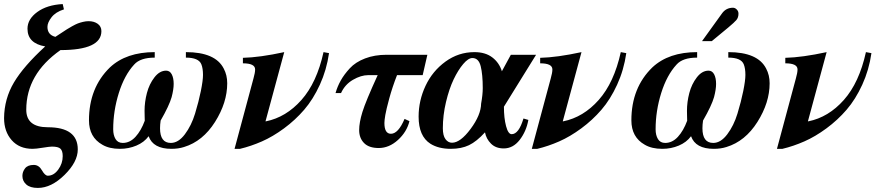

<svg xmlns="http://www.w3.org/2000/svg" viewBox="-25 -718 4328 943"><path d="M283 -698 289 -672Q248 -659 228 -633Q208 -607 208 -586Q208 -547 247 -537Q253 -541 274.5 -555Q296 -569 303.5 -574Q311 -579 329 -589Q347 -599 357.5 -603Q368 -607 382.5 -610.5Q397 -614 410 -614Q437 -614 455 -601Q473 -588 473 -565Q473 -472 272 -472Q104 -354 104 -179Q104 -93 210 -93Q357 -93 357 16Q357 77 292 141Q227 205 161 205Q123 205 104 188Q85 171 85 146Q85 126 98 109Q111 92 141 92Q166 92 181 118.5Q196 145 210 145Q239 145 261 115Q283 85 283 49Q283 23 272 12.5Q261 2 230 2Q219 2 185 7.5Q151 13 135 13Q70 13 32.5 -29.5Q-5 -72 -5 -138Q-4 -233 43.5 -313Q91 -393 197 -490Q110 -505 110 -577Q110 -624 158 -659Q206 -694 283 -698Z M888 -435V-462Q1033 -462 1074 -381Q1091 -349 1091 -309Q1091 -214 1031 -119Q971 -24 879 4Q851 13 817 13Q727 13 705 -49Q683 -19 645 -3Q607 13 564 13Q512 13 478 -7Q412 -44 412 -127Q412 -287 515 -387Q595 -462 735 -462V-435Q664 -435 634 -401Q586 -349 558.5 -261Q531 -173 531 -83Q531 -54 542.5 -35Q554 -16 578 -16Q613 -16 640.5 -46Q668 -76 686 -125Q686 -130 685.5 -146.5Q685 -163 685 -174Q685 -217 696.5 -261Q708 -305 733.5 -338Q759 -371 791 -371Q809 -371 818.5 -353Q828 -335 828 -306Q828 -279 818 -241Q806 -199 764 -126Q761 -106 761 -88Q761 -16 814 -16Q851 -16 883 -58.5Q915 -101 933 -160Q951 -219 961.5 -271Q972 -323 972 -350Q972 -382 964 -402Q951 -435 888 -435Z M1564 -462 1591 -457Q1579 -374 1546 -302Q1513 -230 1469 -179Q1425 -128 1370 -87.5Q1315 -47 1261.5 -23.5Q1208 0 1154 13H1127L1220 -333Q1228 -361 1228 -377Q1228 -407 1168 -407V-434Q1251 -436 1371 -462L1279 -122H1281Q1380 -142 1455.5 -227Q1531 -312 1564 -462Z M2074 -449 2051 -349H1925Q1902 -290 1887 -235Q1872 -180 1867.5 -153.5Q1863 -127 1863 -114Q1863 -61 1895 -61Q1931 -61 1962 -134L1986 -123Q1973 -70 1929.5 -30.5Q1886 9 1835 9Q1787 9 1763 -15.5Q1739 -40 1739 -79Q1739 -116 1755 -168Q1771 -220 1830 -349H1784Q1748 -349 1708.5 -326Q1669 -303 1650 -261H1623Q1632 -293 1648.5 -322.5Q1665 -352 1693 -382.5Q1721 -413 1768 -431Q1815 -449 1874 -449Z M2608 -449 2450 -194Q2450 -138 2460.5 -98.5Q2471 -59 2488 -59Q2523 -59 2546 -136L2570 -129Q2560 -73 2527.5 -31Q2495 11 2449 11Q2410 11 2386.5 -12.5Q2363 -36 2357 -68Q2316 -23 2278.5 -5Q2241 13 2189 13Q2129 13 2089 -12Q2031 -49 2031 -145Q2031 -224 2065 -296.5Q2099 -369 2163 -415.5Q2227 -462 2305 -462Q2359 -462 2393 -436Q2427 -410 2440 -368L2484 -449ZM2346 -285Q2346 -352 2336 -392.5Q2326 -433 2295 -433Q2275 -433 2250 -403.5Q2225 -374 2203 -328Q2181 -282 2165.5 -217Q2150 -152 2150 -88Q2150 -52 2163 -34.5Q2176 -17 2195 -17Q2236 -17 2286.5 -85Q2337 -153 2338 -209Q2346 -253 2346 -285Z M3024 -462 3051 -457Q3039 -374 3006 -302Q2973 -230 2929 -179Q2885 -128 2830 -87.5Q2775 -47 2721.5 -23.5Q2668 0 2614 13H2587L2680 -333Q2688 -361 2688 -377Q2688 -407 2628 -407V-434Q2711 -436 2831 -462L2739 -122H2741Q2840 -142 2915.5 -227Q2991 -312 3024 -462Z M3423 -516 3521 -652Q3541 -680 3575 -680Q3585 -680 3593.5 -671.5Q3602 -663 3602 -651Q3602 -632 3592 -620Q3582 -608 3552 -583L3471 -516ZM3552 -435V-462Q3697 -462 3738 -381Q3755 -349 3755 -309Q3755 -214 3695 -119Q3635 -24 3543 4Q3515 13 3481 13Q3391 13 3369 -49Q3347 -19 3309 -3Q3271 13 3228 13Q3176 13 3142 -7Q3076 -44 3076 -127Q3076 -287 3179 -387Q3259 -462 3399 -462V-435Q3328 -435 3298 -401Q3250 -349 3222.5 -261Q3195 -173 3195 -83Q3195 -54 3206.5 -35Q3218 -16 3242 -16Q3277 -16 3304.5 -46Q3332 -76 3350 -125Q3350 -130 3349.5 -146.5Q3349 -163 3349 -174Q3349 -217 3360.5 -261Q3372 -305 3397.5 -338Q3423 -371 3455 -371Q3473 -371 3482.5 -353Q3492 -335 3492 -306Q3492 -279 3482 -241Q3470 -199 3428 -126Q3425 -106 3425 -88Q3425 -16 3478 -16Q3515 -16 3547 -58.5Q3579 -101 3597 -160Q3615 -219 3625.5 -271Q3636 -323 3636 -350Q3636 -382 3628 -402Q3615 -435 3552 -435Z M4228 -462 4255 -457Q4243 -374 4210 -302Q4177 -230 4133 -179Q4089 -128 4034 -87.5Q3979 -47 3925.5 -23.5Q3872 0 3818 13H3791L3884 -333Q3892 -361 3892 -377Q3892 -407 3832 -407V-434Q3915 -436 4035 -462L3943 -122H3945Q4044 -142 4119.5 -227Q4195 -312 4228 -462Z"/></svg>

Font: STIX
Style: Bold Italic
Weight: 700
Italic angle: -16.33°
Designer: MicroPress Inc., with final additions and corrections provided by Coen Hoffman, Elsevier (retired)
Version: Version 1.1.1